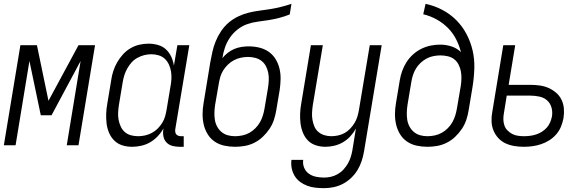

<svg xmlns="http://www.w3.org/2000/svg" viewBox="-20 -755 3040 998"><path d="M0 0 86 -520H172L232 -231L388 -520H474L388 0H327L399 -438L248 -156H192L133 -438L61 0Z M667 8Q640 8 616 0.5Q592 -7 574.5 -24Q557 -41 547 -64.5Q537 -88 534 -113Q531 -138 532 -164.5Q533 -191 538 -218L558 -338Q561 -361 568.5 -384.5Q576 -408 588.5 -430Q601 -452 618.5 -471.5Q636 -491 658 -504Q680 -517 704 -522.5Q728 -528 752 -528Q778 -528 802 -521Q826 -514 843 -498Q860 -482 870 -460.5Q880 -439 884 -414L902 -520H964L891 -83Q890 -76 891 -69Q892 -62 896 -57Q900 -52 906.5 -49.5Q913 -47 921 -47H935V8H912Q893 8 875 3Q857 -2 845 -15Q833 -28 829.5 -46Q826 -64 829 -83L830 -88Q818 -66 800 -47Q782 -28 760.5 -15.5Q739 -3 714.5 2.5Q690 8 667 8ZM698 -47Q716 -47 734 -51Q752 -55 769 -64Q786 -73 799.5 -86.5Q813 -100 823 -116Q833 -132 838 -149.5Q843 -167 846 -185L866 -305Q870 -325 871 -344.5Q872 -364 869 -383Q866 -402 858 -419.5Q850 -437 836.5 -449.5Q823 -462 804.5 -467.5Q786 -473 766 -473Q748 -473 730 -468.5Q712 -464 694.5 -454.5Q677 -445 664 -430.5Q651 -416 641.5 -399Q632 -382 626.5 -364.5Q621 -347 618 -329L598 -209Q595 -189 594 -169.5Q593 -150 596.5 -132Q600 -114 607.5 -97.5Q615 -81 628.5 -69Q642 -57 660 -52Q678 -47 698 -47Z M1202 8Q1173 8 1145.5 2Q1118 -4 1096 -19Q1074 -34 1060 -56.5Q1046 -79 1039.5 -105.5Q1033 -132 1033 -160.5Q1033 -189 1038 -218L1073 -431Q1078 -458 1084 -485.5Q1090 -513 1101 -540Q1112 -567 1128.5 -592Q1145 -617 1167.5 -636.5Q1190 -656 1217 -669Q1244 -682 1272 -689Q1300 -696 1328 -699.5Q1356 -703 1384 -707.5Q1412 -712 1440 -719Q1468 -726 1495 -735L1486 -680Q1459 -669 1431.5 -662Q1404 -655 1376.5 -650.5Q1349 -646 1320.5 -642.5Q1292 -639 1265 -629.5Q1238 -620 1214.5 -601.5Q1191 -583 1174.5 -558.5Q1158 -534 1149 -507Q1140 -480 1136 -453Q1148 -468 1164 -480.5Q1180 -493 1198 -500.5Q1216 -508 1235 -511Q1254 -514 1272 -514Q1301 -514 1328 -507.5Q1355 -501 1376.5 -486Q1398 -471 1412 -448.5Q1426 -426 1432.5 -399.5Q1439 -373 1438.5 -345Q1438 -317 1434 -289L1416 -182Q1412 -157 1404 -132.5Q1396 -108 1381 -85.5Q1366 -63 1346 -44Q1326 -25 1302 -13Q1278 -1 1252.5 3.5Q1227 8 1202 8ZM1202 -47Q1220 -47 1239.5 -51Q1259 -55 1276 -64.5Q1293 -74 1307.5 -88.5Q1322 -103 1331.5 -120Q1341 -137 1346.5 -155Q1352 -173 1355 -191L1373 -298Q1376 -317 1377 -337Q1378 -357 1374.5 -375.5Q1371 -394 1362.5 -410.5Q1354 -427 1340 -438Q1326 -449 1307.5 -454Q1289 -459 1269 -459Q1251 -459 1232 -455Q1213 -451 1196 -442Q1179 -433 1165 -419.5Q1151 -406 1140.5 -389.5Q1130 -373 1125 -355Q1120 -337 1117 -319L1098 -209Q1095 -189 1094.5 -169.5Q1094 -150 1097 -131.5Q1100 -113 1109 -96.5Q1118 -80 1132 -68.5Q1146 -57 1164 -52Q1182 -47 1202 -47Z M1664 223Q1641 223 1619 220.5Q1597 218 1577 210.5Q1557 203 1540 190.5Q1523 178 1512 160Q1501 142 1496.5 120.5Q1492 99 1495 76H1556Q1553 98 1561 117Q1569 136 1585 147.5Q1601 159 1621.5 163.5Q1642 168 1664 168Q1682 168 1700 164Q1718 160 1735.5 150Q1753 140 1766 125.5Q1779 111 1788.5 94.5Q1798 78 1803.5 60Q1809 42 1812 24L1830 -87Q1818 -65 1801 -46.5Q1784 -28 1762.5 -15.5Q1741 -3 1717.5 2.5Q1694 8 1671 8Q1645 8 1621 0Q1597 -8 1580.5 -25Q1564 -42 1554.5 -65.5Q1545 -89 1542 -114Q1539 -139 1540 -165Q1541 -191 1546 -218L1596 -520H1658L1606 -209Q1603 -189 1602 -170Q1601 -151 1604 -133Q1607 -115 1614 -98Q1621 -81 1634.5 -69.5Q1648 -58 1665.5 -52.5Q1683 -47 1702 -47Q1720 -47 1738 -51Q1756 -55 1772 -64Q1788 -73 1801 -87Q1814 -101 1823.5 -117Q1833 -133 1838 -150Q1843 -167 1846 -185L1902 -520H1964L1872 33Q1868 57 1860 81.5Q1852 106 1838.5 128.5Q1825 151 1805 170Q1785 189 1761.5 201Q1738 213 1713.5 218Q1689 223 1664 223Z M2202 8Q2173 8 2145.5 2Q2118 -4 2096 -19Q2074 -34 2060 -56.5Q2046 -79 2039.5 -105.5Q2033 -132 2033 -160.5Q2033 -189 2038 -218L2058 -338Q2062 -362 2070.5 -386Q2079 -410 2093 -432Q2107 -454 2127 -472Q2147 -490 2170.5 -501.5Q2194 -513 2218.5 -518Q2243 -523 2268 -523Q2299 -523 2327.5 -513.5Q2356 -504 2376 -484Q2367 -520 2350 -552.5Q2333 -585 2307.5 -610.5Q2282 -636 2249.5 -654Q2217 -672 2180 -681L2192 -735Q2239 -725 2279.5 -703.5Q2320 -682 2351.5 -650.5Q2383 -619 2404.5 -578.5Q2426 -538 2436.5 -493Q2447 -448 2445.5 -399.5Q2444 -351 2436 -302L2416 -182Q2412 -157 2404 -132.5Q2396 -108 2381 -85.5Q2366 -63 2346 -44Q2326 -25 2302 -13Q2278 -1 2252.5 3.5Q2227 8 2202 8ZM2202 -47Q2220 -47 2239.5 -51Q2259 -55 2276 -64.5Q2293 -74 2307.5 -88.5Q2322 -103 2331.5 -120Q2341 -137 2346.5 -155Q2352 -173 2355 -191L2375 -308Q2378 -327 2378.5 -346.5Q2379 -366 2375.5 -384.5Q2372 -403 2363.5 -419.5Q2355 -436 2341 -447Q2327 -458 2308 -462.5Q2289 -467 2269 -467Q2252 -467 2233.5 -463.5Q2215 -460 2198 -451Q2181 -442 2166.5 -428.5Q2152 -415 2142 -398.5Q2132 -382 2126.5 -364.5Q2121 -347 2118 -329L2098 -209Q2095 -189 2094.5 -169.5Q2094 -150 2097 -131.5Q2100 -113 2109 -96.5Q2118 -80 2132 -68.5Q2146 -57 2164 -52Q2182 -47 2202 -47Z M2703 8Q2678 8 2653.5 4Q2629 0 2607.5 -10Q2586 -20 2570 -37.5Q2554 -55 2545 -77Q2536 -99 2535 -124Q2534 -149 2539 -174L2596 -520H2658L2624 -314H2737Q2762 -314 2786.5 -310.5Q2811 -307 2832 -297.5Q2853 -288 2871 -272.5Q2889 -257 2899 -236Q2909 -215 2911 -190.5Q2913 -166 2909 -141Q2905 -119 2896 -97Q2887 -75 2871.5 -57Q2856 -39 2835.5 -26Q2815 -13 2792.5 -5.5Q2770 2 2747.5 5Q2725 8 2703 8ZM2703 -47Q2719 -47 2735 -49Q2751 -51 2766.5 -56Q2782 -61 2796.5 -70Q2811 -79 2822 -91.5Q2833 -104 2839.5 -119Q2846 -134 2849 -150Q2853 -174 2846.5 -196.5Q2840 -219 2823.5 -233.5Q2807 -248 2783.5 -253Q2760 -258 2736 -258H2614L2599 -165Q2596 -149 2596.5 -133Q2597 -117 2602 -102.5Q2607 -88 2618 -77Q2629 -66 2642 -59Q2655 -52 2671 -49.5Q2687 -47 2703 -47Z"/></svg>

Font: Iosevka Curly Light
Style: Italic
Weight: 300
Italic angle: -9°
Monospace: yes
Designer: Belleve Invis
Foundry: Belleve Invis
Version: Version 22.1.2; ttfautohint (v1.8.4)